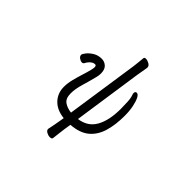

<svg xmlns="http://www.w3.org/2000/svg" viewBox="-200 -964 1401 1401"><g transform="rotate(45 500.0 -263.5)"><path d="M509 68Q506 89 502.5 119.5Q499 150 496 174Q495 187 474 187Q458 187 440.5 177.5Q423 168 423 153Q423 151 423.5 150Q424 149 424 148Q429 123 435 93Q441 63 444 41L448 17Q372 9 329.5 -35.5Q287 -80 287 -146Q287 -182 297 -222.5Q307 -263 319.5 -302Q332 -341 340 -373Q343 -384 344 -392Q345 -400 345 -406Q345 -423 332 -423Q316 -423 300 -410.5Q284 -398 270 -372Q265 -364 254 -364Q241 -364 226 -374.5Q211 -385 211 -400Q211 -409 227.5 -430Q244 -451 272.5 -468.5Q301 -486 338 -486Q367 -486 388.5 -466.5Q410 -447 410 -406Q410 -397 409 -387Q408 -377 405 -366Q391 -310 373.5 -251.5Q356 -193 356 -147Q356 -95 385 -74.5Q414 -54 457 -49L540 -610Q542 -627 545 -654Q548 -681 550 -704Q551 -714 567 -714Q582 -714 600.5 -703.5Q619 -693 619 -676V-672L604 -585L526 -52Q615 -64 655 -135.5Q695 -207 695 -325Q695 -357 693 -396Q691 -435 682 -458Q679 -467 679 -473Q679 -491 695 -491Q709 -491 721.5 -467Q734 -443 742.5 -402Q751 -361 751 -310Q751 -217 730 -146Q709 -75 658.5 -32.5Q608 10 517 17Z"/></g></svg>

Font: Moon Stars Kai T
Style: Regular
Weight: 400
Designer: GuiWonder
Version: Version 1.101